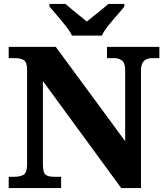

<svg xmlns="http://www.w3.org/2000/svg" viewBox="-20 -951 838 971"><path d="M24 0V-57H53Q82 -57 99.5 -67.5Q117 -78 117 -120V-598Q117 -637 100 -647Q83 -657 61 -657H24V-714H262L613 -237V-598Q613 -632 597 -644.5Q581 -657 559 -657H521V-714H786V-657H749Q724 -657 708.5 -643Q693 -629 693 -594V0H593L197 -541V-120Q197 -78 210.5 -67.5Q224 -57 252 -57H289V0ZM344 -771Q333 -794 312 -820.5Q291 -847 268.5 -873Q246 -899 230 -918V-931H311Q323 -920 343 -904Q363 -888 383.5 -871Q404 -854 419 -842Q434 -854 455 -871Q476 -888 496 -904Q516 -920 528 -931H609V-918Q594 -899 571 -873Q548 -847 527 -820.5Q506 -794 495 -771Z"/></svg>

Font: Noto Serif Telugu ExtraBold
Style: Regular
Weight: 800
Designer: Jelle Bosma - Monotype Design Team
Foundry: Monotype Imaging Inc.
Version: Version 2.005; ttfautohint (v1.8.4.7-5d5b)